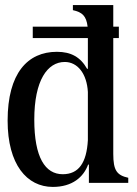

<svg xmlns="http://www.w3.org/2000/svg" viewBox="-20 -720 538 756"><path d="M188 16C265 16 309 -23 327 -72H330V0H485V-20C440 -30 426 -49 426 -114V-570H448V-615H426V-700H267V-680C304 -672 320 -657 325 -615H109V-570H326V-449H323C297 -495 260 -516 204 -516C89 -516 10 -432 10 -245C10 -72 86 16 188 16ZM115 -249C115 -404 167 -476 235 -476C286 -476 322 -429 326 -358V-168C321 -79 290 -34 227 -34C158 -34 115 -100 115 -249Z"/></svg>

Font: RL Madena
Style: Regular
Weight: 400
Designer: I Kadek Wantara Putra
Foundry: Roughlines ID
Version: Version 1.000;Glyphs 3.1.2 (3151)